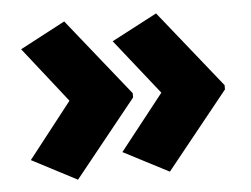

<svg xmlns="http://www.w3.org/2000/svg" viewBox="-41 -573 764 585"><g transform="rotate(-5 340.5 -281.0)"><path d="M645 -274 456 -39 317 -111 451 -281 317 -450 456 -523 645 -287ZM364 -274 175 -39 37 -111 170 -281 37 -450 175 -523 364 -287Z"/></g></svg>

Font: Noto Sans Telugu Black
Style: Regular
Weight: 900
Designer: Jelle Bosma - Monotype Design Team
Foundry: Monotype Imaging Inc.
Version: Version 2.005; ttfautohint (v1.8.4.7-5d5b)